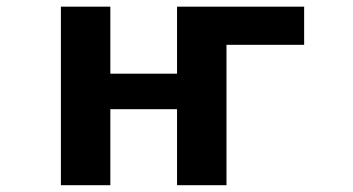

<svg xmlns="http://www.w3.org/2000/svg" viewBox="-20 -543 1040 565"><path d="M646.5 -411.1V2H501V-221.7H304.7V2H159.2V-523.4H304.7V-326.2H501V-523.4H875V-411.1Z"/></svg>

Font: Gen Shin Gothic Monospace Bold
Style: Bold
Weight: 700
Designer: [Source Han Sans]
Ryoko NISHIZUKA  (kana & ideographs); Paul D. Hunt (Latin, Greek & Cyrillic); Wenlong ZHANG  (bopomofo
Version: Version 1.002.20150607